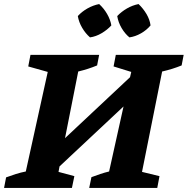

<svg xmlns="http://www.w3.org/2000/svg" viewBox="-48 -925 924 945"><path d="M-28 0 -18 -52Q6 -61 30 -68.5Q54 -76 79 -81L187 -571L91 -598L102 -655H440L430 -603Q387 -585 337 -573L272 -245L592 -545L598 -571L511 -598L522 -655H856L846 -603Q824 -594 800 -586.5Q776 -579 750 -573L651 -79L737 -58L726 0H391L402 -53Q423 -61 445.5 -68.5Q468 -76 489 -81L560 -401L245 -106L240 -79L318 -58L306 0ZM440 -905Q463 -884 479 -856.5Q495 -829 500 -800Q480 -778 452 -761.5Q424 -745 395 -741Q373 -760 356.5 -788Q340 -816 335 -846Q355 -868 382.5 -883.5Q410 -899 440 -905ZM634 -905Q657 -883 673 -856Q689 -829 693 -800Q674 -777 646 -761Q618 -745 589 -741Q567 -759 550.5 -787Q534 -815 529 -846Q550 -868 577 -883.5Q604 -899 634 -905Z"/></svg>

Font: Piazzolla
Style: Bold Italic
Weight: 700
Italic angle: -11.3°
Designer: Juan Pablo del Peral
Foundry: Huerta Tipografica
Version: Version 1.330